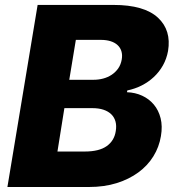

<svg xmlns="http://www.w3.org/2000/svg" viewBox="-20 -747 704 767"><path d="M130.3 -727.3H433.6Q555.8 -727.3 610.8 -676.5Q665.1 -626.1 651.3 -543.3Q645.6 -512.1 630.9 -485.8Q616.1 -459.5 594.6 -439.5Q573.2 -419.4 546.2 -405.7Q519.2 -392 488.6 -385.7L487.2 -378.6Q520.2 -377.5 547.9 -364.7Q575.6 -351.9 594.6 -329.2Q613.6 -306.5 621.6 -274.7Q629.6 -242.9 622.9 -203.5Q615.8 -159.8 592.7 -122.5Q569.6 -85.2 532.5 -58.1Q495.4 -30.9 445.8 -15.4Q396.3 0 335.9 0H9.6ZM209.5 -141.7H318.2Q376.1 -141.7 406.4 -163.4Q436.8 -185 442.5 -223.7Q446 -244.7 441.4 -261.5Q436.8 -278.4 424.7 -290.3Q412.6 -302.2 393.6 -308.6Q374.6 -315 349.1 -315H237.2ZM354.4 -428.3Q373.6 -428.3 392.2 -433.2Q410.9 -438.2 426.1 -448.3Q441.4 -458.5 452.1 -473.5Q462.7 -488.6 466.3 -509.2Q469.5 -527.7 465 -542.3Q460.6 -556.8 449.6 -566.9Q438.6 -577.1 421.7 -582.4Q404.8 -587.7 383.2 -587.7H283L256.7 -428.3Z"/></svg>

Font: Inter P Extra Bold
Style: Italic
Weight: 800
Italic angle: 9.39999°
Designer: Rasmus Andersson
Foundry: rsms
Version: Version 3.018;git-588b23468